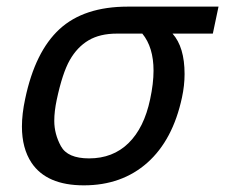

<svg xmlns="http://www.w3.org/2000/svg" viewBox="-20 -537 677 577"><path d="M231.9 20Q120.1 20 74.7 -47.9Q45.9 -91.3 45.9 -156.7Q45.9 -194.8 55.7 -240.2Q85.4 -381.8 158.9 -449.5Q232.4 -517.1 364.3 -517.1H636.7L619.6 -436H498.5Q534.7 -395.5 534.7 -314.5Q534.7 -280.3 526.9 -244.1Q499.5 -116.2 422.9 -48.1Q346.2 20 231.9 20ZM247.6 -61Q319.3 -61 366.2 -106.9Q413.1 -152.8 431.2 -238.8Q441.4 -286.1 441.4 -324.7Q441.4 -395 407.7 -436H331.1Q280.3 -436 246.1 -415.8Q211.9 -395.5 189.7 -356.4Q167.5 -317.4 150.4 -236.8Q143.1 -202.1 143.1 -173.8Q143.1 -134.3 163.1 -97.7Q183.1 -61 247.6 -61Z"/></svg>

Font: Cadman
Style: Italic
Weight: 400
Italic angle: -12°
Designer: Paul James MIller
Foundry: High-Logic / Made with FontCreator
Version: Version 2.114;March 28, 2021;FontCreator 13.0.0.2683 64-bit